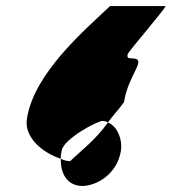

<svg xmlns="http://www.w3.org/2000/svg" viewBox="-20 -722 567 635"><path d="M69 -329C59 -267 122 -216 181 -197C180 -205 183 -215 184 -224C190 -262 301 -322 319 -322C325 -322 332 -320 337 -317C351 -337 372 -359 390 -384C405 -480 472 -529 415 -529C404 -529 400 -531 402 -542C404 -552 535 -702 527 -702H344C260 -622 92 -480 69 -329ZM181 -197C180 -137 211 -107 252 -107C299 -107 368 -146 380 -224C385 -256 372 -302 337 -317C296 -259 245 -221 212 -189C202 -189 191 -192 181 -197Z"/></svg>

Font: Ampere
Style: SCUltCndIta
Weight: 400
Version: Version 1